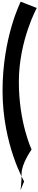

<svg xmlns="http://www.w3.org/2000/svg" viewBox="-20 -1431 453 2261"><path d="M10 -362C10 -993 224 -1411 224 -1411L413 -1337C413 -1337 202 -951 202 -468C202 15 352 330 352 330C352 330 234 494 234 615C234 736 221 810 221 810L264 705C264 705 10 269 10 -362Z"/></svg>

Font: Chaingun
Style: Regular
Weight: 400
Version: Version 0.91